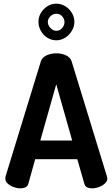

<svg xmlns="http://www.w3.org/2000/svg" viewBox="-20 -1028 614 1048"><path d="M91 0Q73 0 54 -7Q35 -14 22 -26Q9 -38 9 -54Q9 -57 10 -64L203 -693Q210 -715 234.5 -726Q259 -737 287 -737Q316 -737 340 -726Q364 -715 371 -693L564 -64Q566 -57 566 -54Q566 -39 552.5 -26.5Q539 -14 520 -7Q501 0 483 0Q467 0 455.5 -5.5Q444 -11 440 -26L402 -159H172L135 -26Q131 -11 119 -5.5Q107 0 91 0ZM200 -261H374L287 -568ZM287 -808Q261 -808 238.5 -822Q216 -836 203 -859.5Q190 -883 190 -909Q190 -935 203 -957Q216 -979 238 -993.5Q260 -1008 287 -1008Q313 -1008 335.5 -994.5Q358 -981 372 -958Q386 -935 386 -909Q386 -883 372 -859.5Q358 -836 335.5 -822Q313 -808 287 -808ZM288 -860Q307 -860 319.5 -875Q332 -890 332 -908Q332 -925 319.5 -939Q307 -953 288 -953Q268 -953 254.5 -938.5Q241 -924 241 -909Q241 -891 255 -875.5Q269 -860 288 -860Z"/></svg>

Font: Dosis ExtraLight
Style: Bold
Weight: 700
Version: Version 3.001; ttfautohint (v1.8.2)